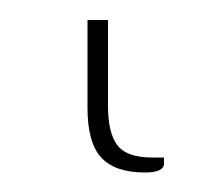

<svg xmlns="http://www.w3.org/2000/svg" viewBox="-20 18 218 192"><path d="M67.5 38H88V124Q88 150.5 97.2 163Q106.5 175.5 132 175.5H144V181.5Q144 190.5 125 190.5Q95 190.5 81.2 175.5Q67.5 160.5 67.5 126Z"/></svg>

Font: Lato Thin
Style: Regular
Weight: 200
Designer: Lukasz Dziedzic
Foundry: tyPoland Lukasz Dziedzic
Version: Version 2.007; 2014-02-27